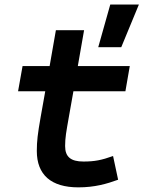

<svg xmlns="http://www.w3.org/2000/svg" viewBox="-20 -805 626 835"><path d="M320.8 9.8C392.1 9.8 444.3 -5.4 493.7 -23.4L471.7 -126.5C421.4 -108.4 391.1 -102.5 342.8 -102.5C287.6 -102.5 263.2 -123 263.2 -169.9C263.2 -206.1 268.1 -231.9 279.3 -295.4L299.3 -408.2H525.4L544.4 -517.6H318.4L345.7 -673.8H223.1L195.8 -517.6H78.1L58.6 -408.2H176.8L156.7 -295.4C144 -223.1 140.1 -191.4 140.1 -148.4C140.1 -44.4 202.6 9.8 320.8 9.8ZM407.2 -599.6H507.3L584 -785.2H459.5Z"/></svg>

Font: Cascadia Mono PL SemiBold
Style: Italic
Weight: 600
Italic angle: -10°
Monospace: yes
Designer: Aaron Bell
Foundry: Saja Typeworks
Version: Version 2404.023